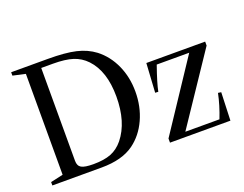

<svg xmlns="http://www.w3.org/2000/svg" viewBox="-117 -999 1558 1227"><g transform="rotate(-20 661.5 -385.0)"><path d="M384 0H49V-23L134 -42V-728L49 -747V-770H298Q417 -770 488 -753.5Q559 -737 612 -697Q679 -645 716 -563Q753 -481 753 -383Q753 -281 714 -195.5Q675 -110 605 -59Q524 0 384 0ZM343 -38Q416 -38 463 -56.5Q510 -75 546 -119Q628 -221 628 -395Q628 -567 543 -657Q505 -697 453.5 -713.5Q402 -730 318 -730H239V-98Q239 -64 261.5 -51Q284 -38 343 -38ZM881 -530H1281V-503L965 -32H1197Q1230 -116 1246 -194L1267 -191L1260 0H849V-28L1161 -498H940Q900 -384 890 -331L869 -332Z"/></g></svg>

Font: Libre Caslon Text
Style: Regular
Weight: 400
Designer: Pablo Impallari, Rodrigo Fuenzalida
Foundry: Pablo Impallari, Rodrigo Fuenzalida
Version: Version 1.002